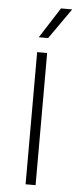

<svg xmlns="http://www.w3.org/2000/svg" viewBox="-56 -830 346 861"><g transform="rotate(5 117.0 -400.0)"><path d="M93.5 0V-595H138.5V0ZM95 -662 183 -799.5H233.5L137 -662Z"/></g></svg>

Font: Encode Sans SC Condensed Thin ExtraLight
Style: Regular
Weight: 250
Version: Version 3.002